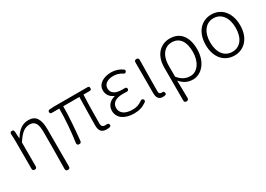

<svg xmlns="http://www.w3.org/2000/svg" viewBox="-3 -1311 3154 2275"><g transform="rotate(-30 1574.0 -174.0)"><path d="M100 -197V-29C100 -10 110 0 129 0C148 0 158 -10 158 -29V-356C229 -463 276 -495 344 -495C414 -495 442 -443 442 -333C442 -175 441 1 438 169C438 189 448 199 468 199C488 199 498 189 498 169V-71V-341C498 -478 455 -547 357 -547C276 -547 215 -508 157 -413H155L150 -508C149 -525 139 -534 122 -534C103 -534 94 -520 96 -501C99 -462 100 -429 100 -395Z M1059 -534H936H690L637 -530C623 -529 615 -520 615 -506C615 -491 623 -482 638 -482H742C742 -336 729 -177 708 -31C705 -10 714 1 735 2C754 3 765 -6 767 -25C781 -170 796 -332 796 -482H1017C1015 -352 1010 -164 1010 -98C1010 -22 1039 13 1107 13C1124 13 1138 11 1150 8C1164 4 1168 -6 1165 -20C1162 -35 1148 -41 1133 -39C1126 -38 1120 -38 1116 -38C1081 -38 1065 -54 1065 -92C1065 -155 1066 -348 1073 -482H1157C1174 -482 1183 -491 1183 -508C1183 -525 1174 -534 1157 -534Z M1353 -512C1318 -489 1296 -454 1296 -407C1296 -354 1327 -307 1382 -285V-280C1322 -265 1268 -223 1268 -145C1268 -98 1289 -58 1326 -30C1364 -3 1417 13 1482 13C1551 13 1600 -2 1654 -39C1667 -49 1671 -62 1662 -75C1652 -90 1636 -89 1622 -78C1578 -47 1539 -36 1489 -36C1389 -36 1328 -79 1328 -149C1328 -217 1380 -256 1482 -256C1500 -256 1516 -256 1534 -255C1551 -254 1562 -263 1562 -280C1562 -297 1550 -304 1533 -303C1521 -303 1511 -303 1499 -303C1397 -303 1355 -345 1355 -402C1355 -466 1415 -497 1488 -497C1532 -497 1570 -485 1606 -461C1620 -451 1634 -452 1643 -467C1651 -480 1648 -491 1636 -500C1593 -529 1544 -547 1488 -547C1436 -547 1388 -535 1353 -512Z M1797 -421V-309V-85C1797 -19 1822 13 1875 13C1890 13 1901 11 1911 8C1923 3 1924 -5 1922 -18C1919 -34 1909 -42 1893 -38C1890 -38 1888 -38 1885 -38C1865 -38 1851 -50 1851 -78C1851 -216 1854 -359 1856 -504C1856 -524 1846 -534 1826 -534C1807 -534 1797 -524 1797 -505Z M2062 79V170C2062 189 2072 199 2091 199C2111 199 2121 187 2121 167C2120 82 2119 21 2117 -71C2170 -8 2227 13 2290 13C2401 13 2509 -93 2509 -275C2509 -441 2434 -547 2288 -547C2166 -547 2062 -458 2062 -281V-41ZM2119 -234V-271C2119 -426 2198 -496 2285 -496C2401 -496 2449 -403 2449 -274C2449 -132 2375 -38 2285 -38C2232 -38 2177 -52 2119 -123V-197Z M3024 -474C2982 -522 2923 -547 2857 -547C2791 -547 2732 -522 2689 -474C2647 -426 2621 -356 2621 -266C2621 -88 2724 13 2857 13C2989 13 3092 -88 3092 -266C3092 -356 3066 -426 3024 -474ZM2985 -432C3015 -392 3031 -335 3031 -266C3031 -127 2965 -38 2857 -38C2748 -38 2682 -127 2682 -266C2682 -335 2699 -392 2729 -432C2759 -473 2803 -496 2857 -496C2911 -496 2955 -473 2985 -432Z"/></g></svg>

Font: GenSenRounded2 TW L
Style: Regular
Weight: 300
Version: Version 2.100;PS 2.1;hotconv 16.6.51;makeotf.lib2.5.65220 DE